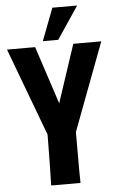

<svg xmlns="http://www.w3.org/2000/svg" viewBox="-75 -1084 688 1128"><g transform="rotate(-5 269.0 -520.0)"><path d="M382 -818H547L352 -300V-255Q352 -187 352 -145.5Q352 -104 352 -77.5Q352 -51 352.5 -34.5Q353 -18 353 0H180Q182 -65 183 -136Q184 -207 185 -300L-9 -818H157L269 -477ZM278 -1040H424L296 -849H205Z"/></g></svg>

Font: Ranchers
Style: Regular
Weight: 400
Designer: Pablo Impallari, Brenda Gallo
Foundry: Pablo Impallari, Brenda Gallo
Version: Version 1.000; ttfautohint (v0.8) -G 200 -r 50